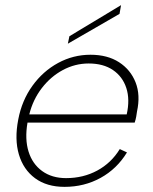

<svg xmlns="http://www.w3.org/2000/svg" viewBox="-20 -720 597 747"><path d="M231 7Q162 7 116.5 -26.5Q71 -60 53.5 -119Q36 -178 51 -255Q65 -329 106 -386Q147 -443 206 -475Q265 -507 332 -507Q398 -507 443 -478Q488 -449 507.5 -399.5Q527 -350 513 -286Q512 -278 510 -266.5Q508 -255 504 -243H87Q76 -179 91 -130.5Q106 -82 144 -54.5Q182 -27 237 -27Q304 -27 358.5 -56.5Q413 -86 446 -140L474 -127Q435 -63 371.5 -28Q308 7 231 7ZM473 -275Q486 -333 471.5 -377.5Q457 -422 419.5 -447.5Q382 -473 325 -473Q272 -473 224.5 -447.5Q177 -422 142.5 -377Q108 -332 94 -275ZM451 -700 445 -666 244 -550 250 -579Z"/></svg>

Font: Albert Sans ExtraLight
Style: Italic
Weight: 250
Italic angle: -11.25°
Designer: Andreas Rasmussen
Foundry: a.Foundry
Version: Version 1.025